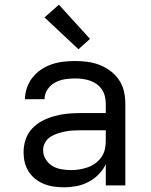

<svg xmlns="http://www.w3.org/2000/svg" viewBox="-20 -787 640 815"><path d="M251 8Q230 8 208.5 5Q187 2 167 -6Q147 -14 130 -27.5Q113 -41 101.5 -59Q90 -77 85 -98Q80 -119 80 -141Q80 -169 89 -195.5Q98 -222 117 -242Q136 -262 160.5 -274.5Q185 -287 212 -294.5Q239 -302 266.5 -304.5Q294 -307 321 -307H429V-347Q429 -363 425 -379Q421 -395 412 -408Q403 -421 389.5 -430.5Q376 -440 361 -445Q346 -450 330 -452Q314 -454 298 -454Q276 -454 254.5 -450.5Q233 -447 213.5 -436.5Q194 -426 181.5 -407Q169 -388 169 -366H86Q86 -391 94.5 -415Q103 -439 118.5 -458.5Q134 -478 155 -492Q176 -506 199.5 -514Q223 -522 248 -525Q273 -528 298 -528Q325 -528 351.5 -524.5Q378 -521 402.5 -511.5Q427 -502 448.5 -486Q470 -470 485 -448Q500 -426 506 -400Q512 -374 512 -347V0H429V-90Q418 -66 398.5 -46.5Q379 -27 355 -14.5Q331 -2 304.5 3Q278 8 251 8ZM282 -65Q300 -65 318 -68Q336 -71 353 -77Q370 -83 385 -94Q400 -105 410.5 -120Q421 -135 425 -153Q429 -171 429 -189V-234H321Q305 -234 288 -233Q271 -232 255 -228.5Q239 -225 223 -220Q207 -215 193 -205.5Q179 -196 171 -181Q163 -166 163 -150Q163 -129 174 -111Q185 -93 202.5 -82.5Q220 -72 240.5 -68.5Q261 -65 282 -65ZM313 -578 169 -713 230 -767 362 -622Z"/></svg>

Font: Iosevka Aile
Style: Regular
Weight: 400
Designer: Belleve Invis
Foundry: Belleve Invis
Version: Version 28.0.1; ttfautohint (v1.8.4)